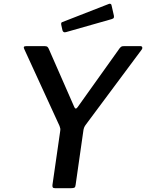

<svg xmlns="http://www.w3.org/2000/svg" viewBox="-20 -983 764 1003"><path d="M713 -742Q721 -742 723 -736.5Q725 -731 721 -725L427 -330Q422 -323 419 -315.5Q416 -308 414 -290L375 -17Q374 -6 369 -3Q364 0 352 0H267Q258 0 255.5 -4.5Q253 -9 254 -17L294 -295Q296 -306 295 -311.5Q294 -317 291 -325L107 -726Q103 -734 105 -738Q107 -742 117 -742H214Q224 -742 228.5 -737.5Q233 -733 236 -725L368 -424Q375 -408 386 -424L605 -731Q611 -738 615 -740Q619 -742 629 -742H713ZM563 -954 575 -901Q576 -895 574.5 -890.5Q573 -886 563 -883L324 -815Q316 -813 311.5 -816.5Q307 -820 306 -826L300 -853Q298 -865 304 -867L550 -963Q554 -964 558 -962.5Q562 -961 563 -954Z"/></svg>

Font: Libre Franklin Medium
Style: Italic
Weight: 500
Italic angle: -8°
Designer: Pablo Impallari, Rodrigo Fuenzalida, Nhung Nguyen
Foundry: Impallari Type
Version: Version 3.000